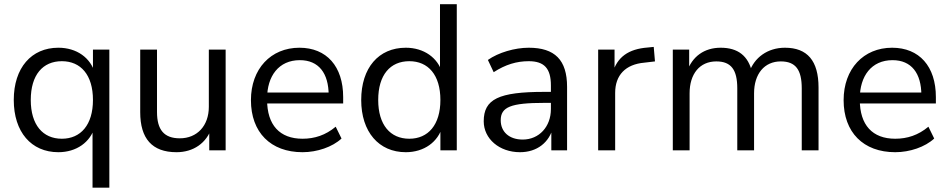

<svg xmlns="http://www.w3.org/2000/svg" viewBox="-20 -711 4486 908"><path d="M417.6 176.5H497.1V-476.5H419.6V-363.7H429.4C408.8 -438.2 342.2 -485.3 255.9 -485.3C128.4 -485.3 45.1 -390.2 45.1 -238.2C45.1 -87.3 127.5 8.8 255.9 8.8C341.2 8.8 407.8 -38.2 428.4 -111.8H417.6ZM272.5 -54.9C182.4 -54.9 125.5 -120.6 125.5 -238.2C125.5 -356.9 182.4 -421.6 272.5 -421.6C361.8 -421.6 419.6 -356.9 419.6 -238.2C419.6 -120.6 361.8 -54.9 272.5 -54.9Z M814.7 8.8C894.1 8.8 956.9 -33.3 982.4 -109.8H969.6V0H1047.1V-476.5H967.6V-205.9C967.6 -115.7 911.8 -56.9 830.4 -56.9C755.9 -56.9 722.5 -97.1 722.5 -181.4V-476.5H643.1V-180.4C643.1 -55.9 699 8.8 814.7 8.8Z M1410.8 8.8C1479.4 8.8 1552 -15.7 1595.1 -55.9L1567.6 -111.8C1519.6 -71.6 1467.6 -54.9 1410.8 -54.9C1302.9 -54.9 1243.1 -119.6 1243.1 -239.2V-245.1C1243.1 -351 1298 -426.5 1398 -426.5C1487.3 -426.5 1534.3 -364.7 1534.3 -260.8L1550 -273.5H1227.5V-221.6H1602.9V-252C1602.9 -397.1 1524.5 -485.3 1396.1 -485.3C1260.8 -485.3 1166.7 -385.3 1166.7 -237.3C1166.7 -85.3 1259.8 8.8 1410.8 8.8Z M1899 8.8C1985.3 8.8 2052 -39.2 2072.5 -113.7H2062.7V0H2140.2V-691.2H2060.8V-365.7H2071.6C2051 -438.2 1984.3 -485.3 1899 -485.3C1770.6 -485.3 1688.2 -390.2 1688.2 -238.2C1688.2 -87.3 1771.6 8.8 1899 8.8ZM1915.7 -54.9C1825.5 -54.9 1768.6 -120.6 1768.6 -238.2C1768.6 -356.9 1825.5 -421.6 1915.7 -421.6C2004.9 -421.6 2062.7 -356.9 2062.7 -238.2C2062.7 -120.6 2004.9 -54.9 1915.7 -54.9Z M2439.2 8.8C2519.6 8.8 2578.4 -37.3 2596.1 -110.8H2587.3V0H2661.8V-300C2661.8 -427.5 2603.9 -485.3 2480.4 -485.3C2414.7 -485.3 2337.3 -462.7 2287.3 -427.5L2314.7 -369.6C2370.6 -405.9 2423.5 -421.6 2480.4 -421.6C2553.9 -421.6 2585.3 -387.3 2585.3 -306.9V-195.1C2585.3 -111.8 2529.4 -51 2452 -51C2387.3 -51 2348 -88.2 2348 -142.2C2348 -204.9 2395.1 -224.5 2554.9 -224.5H2598V-276.5H2553.9C2338.2 -276.5 2267.6 -242.2 2267.6 -137.3C2267.6 -54.9 2341.2 8.8 2439.2 8.8Z M2808.8 0H2889.2V-271.6C2889.2 -355.9 2938.2 -406.9 3027.5 -414.7L3077.5 -420.6L3071.6 -489.2L3043.1 -486.3C2952 -479.4 2898 -441.2 2876.5 -363.7H2886.3V-476.5H2808.8Z M3161.8 0H3241.2V-269.6C3241.2 -361.8 3289.2 -420.6 3367.6 -420.6C3438.2 -420.6 3466.7 -380.4 3466.7 -293.1V0H3546.1V-269.6C3546.1 -361.8 3595.1 -420.6 3672.5 -420.6C3743.1 -420.6 3771.6 -380.4 3771.6 -293.1V0H3851V-297.1C3851 -423.5 3798 -485.3 3692.2 -485.3C3610.8 -485.3 3546.1 -439.2 3522.5 -366.7H3537.3C3519.6 -447.1 3469.6 -485.3 3388.2 -485.3C3310.8 -485.3 3252.9 -444.1 3228.4 -370.6H3239.2V-476.5H3161.8Z M4213.7 8.8C4282.4 8.8 4354.9 -15.7 4398 -55.9L4370.6 -111.8C4322.5 -71.6 4270.6 -54.9 4213.7 -54.9C4105.9 -54.9 4046.1 -119.6 4046.1 -239.2V-245.1C4046.1 -351 4101 -426.5 4201 -426.5C4290.2 -426.5 4337.3 -364.7 4337.3 -260.8L4352.9 -273.5H4030.4V-221.6H4405.9V-252C4405.9 -397.1 4327.5 -485.3 4199 -485.3C4063.7 -485.3 3969.6 -385.3 3969.6 -237.3C3969.6 -85.3 4062.7 8.8 4213.7 8.8Z"/></svg>

Font: LL Pando Sans
Style: Regular
Weight: 400
Designer: Joshua Smith
Foundry: Joshua Smith
Version: Version 1.000;Glyphs 3.2.1 (3258)